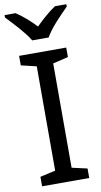

<svg xmlns="http://www.w3.org/2000/svg" viewBox="-103 -989 544 1035"><g transform="rotate(-10 169.5 -472.0)"><path d="M40 -662V-714H298V-662L214 -642V-71L298 -52V0H40V-52L124 -71V-642ZM1 -944H61Q87 -927 115 -903Q143 -879 168 -852Q195 -879 223 -903Q251 -927 277 -944H339V-931Q325 -917 307 -898.5Q289 -880 271 -860Q253 -840 238 -820Q223 -800 214 -784H124Q115 -800 99.5 -820Q84 -840 66.5 -860Q49 -880 31.5 -898.5Q14 -917 1 -931Z"/></g></svg>

Font: BC Sans
Style: Regular
Weight: 400
Designer: Monotype Design Team
Province of B.C.
Foundry: Monotype Imaging Inc.
Version: Version 2.000;GOOG;noto-source:20170915:90ef993387c0